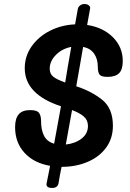

<svg xmlns="http://www.w3.org/2000/svg" viewBox="-20 -829 645 954"><path d="M376 -498 361 -413 359 -400H360Q436 -375 488.5 -332.5Q541 -290 541 -204Q541 -141 507 -95Q473 -49 415 -24.5Q357 0 288 0H286Q277 41 271 81Q267 105 238 105Q225 105 217.5 100Q210 95 211 85L220 40L229 -5Q148 -19 101.5 -70Q55 -121 55 -197Q55 -240 73 -261Q91 -282 130 -282Q164 -282 174 -268Q184 -254 184 -228Q184 -183 199 -154Q214 -125 249 -115L283 -301Q103 -360 103 -490Q103 -550 137 -598.5Q171 -647 228 -676Q285 -705 353 -708L367 -786Q369 -795 378 -802Q387 -809 400 -809Q413 -809 421 -802.5Q429 -796 428 -788L413 -705Q492 -693 541 -644Q590 -595 590 -526Q590 -483 571.5 -465Q553 -447 515 -447Q483 -447 474.5 -458.5Q466 -470 466 -497Q466 -536 447.5 -562.5Q429 -589 393 -596Q377 -504 376 -498ZM304 -419Q313 -477 334 -596Q288 -587 257.5 -556Q227 -525 227 -488Q227 -462 244.5 -448Q262 -434 304 -419ZM338 -282 307 -111Q354 -116 385.5 -140.5Q417 -165 417 -203Q417 -232 396.5 -250Q376 -268 338 -282Z"/></svg>

Font: Mali SemiBold
Style: Italic
Weight: 600
Italic angle: -10°
Version: Version 1.000; ttfautohint (v1.6)